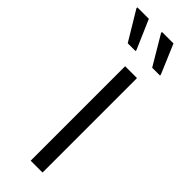

<svg xmlns="http://www.w3.org/2000/svg" viewBox="-300 -717 733 733"><g transform="rotate(45 66.0 -351.0)"><path d="M65 0V-510H129V0ZM184 -579H142L72 -697V-702H134L184 -584ZM52 -579H10L-61 -697V-702H1L52 -584Z"/></g></svg>

Font: Saira Condensed
Style: Regular
Weight: 400
Width: 3
Designer: Hector Gatti with collaboration of the Omnibus-Type team
Foundry: Omnibus-Type
Version: Version 1.101